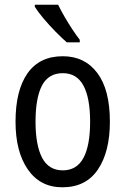

<svg xmlns="http://www.w3.org/2000/svg" viewBox="-20 -852 533 816"><path d="M447 -335Q447 -207 396 -131.5Q345 -56 245 -56Q151 -56 98.5 -131.5Q46 -207 46 -335Q46 -468 97 -540.5Q148 -613 247 -613Q340 -613 393.5 -542Q447 -471 447 -335ZM131 -335Q131 -235 159 -181.5Q187 -128 247 -128Q306 -128 334.5 -180.5Q363 -233 363 -335Q363 -436 334.5 -488.5Q306 -541 247 -541Q186 -541 158.5 -488.5Q131 -436 131 -335ZM227 -832Q238 -809 254 -781.5Q270 -754 287 -728Q304 -702 319 -683V-672H264Q244 -689 216.5 -717Q189 -745 165 -773.5Q141 -802 128 -823V-832Z"/></svg>

Font: Noto Sans Malayalam UI Condensed
Style: Regular
Weight: 400
Width: 3
Designer: Jelle Bosma - Monotype Design Team
Foundry: Monotype Imaging Inc.
Version: Version 2.104; ttfautohint (v1.8.4.7-5d5b)